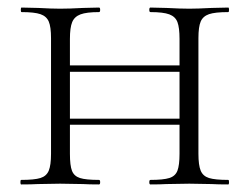

<svg xmlns="http://www.w3.org/2000/svg" viewBox="-20 -488 660 508"><path d="M378 -456Q375 -456 375 -462Q375 -468 378 -468L420 -467Q458 -465 481 -465Q502 -465 540 -467L584 -468Q586 -468 586 -462Q586 -456 584 -456Q549 -456 533 -450.5Q517 -445 511 -431Q505 -417 505 -387V-81Q505 -51 511 -36.5Q517 -22 533 -17Q549 -12 584 -12Q586 -12 586 -6Q586 0 584 0Q556 0 540 -1L481 -2L420 -1Q405 0 378 0Q375 0 375 -6Q375 -12 378 -12Q412 -12 428 -17Q444 -22 449.5 -36.5Q455 -51 455 -81V-385Q455 -415 449.5 -429.5Q444 -444 428 -450Q412 -456 378 -456ZM137 -315H476V-298H137ZM37 -456Q35 -456 35 -462Q35 -468 37 -468L81 -467Q117 -465 139 -465Q164 -465 200 -467L242 -468Q245 -468 245 -462Q245 -456 242 -456Q209 -456 193 -450Q177 -444 171 -429.5Q165 -415 165 -385V-81Q165 -50 170.5 -36Q176 -22 191.5 -17Q207 -12 242 -12Q245 -12 245 -6Q245 0 242 0Q215 0 200 -1L139 -2L80 -1Q64 0 36 0Q34 0 34 -6Q34 -12 36 -12Q71 -12 87 -17Q103 -22 109 -36.5Q115 -51 115 -81V-387Q115 -417 109 -431Q103 -445 87 -450.5Q71 -456 37 -456ZM137 -174H476V-158H137Z"/></svg>

Font: Cormorant SC Light
Style: Regular
Weight: 300
Designer: Christian Thalmann (Catharsis Fonts)
Foundry: Catharsis Fonts
Version: Version 4.000